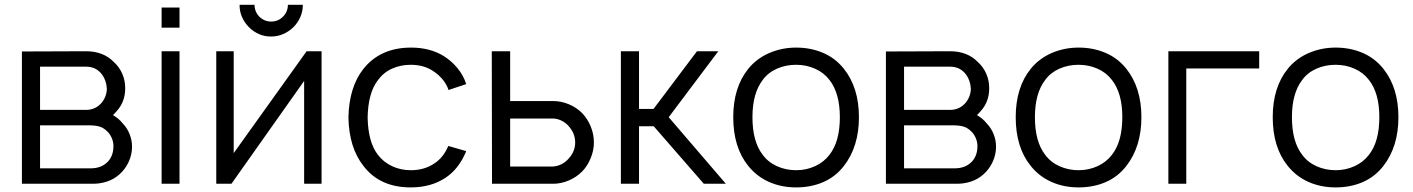

<svg xmlns="http://www.w3.org/2000/svg" viewBox="-20 -780 5998 815"><path d="M345 -562.5Q419 -562.5 463.5 -516.5Q486.5 -495.5 499 -467Q511.5 -438.5 511.5 -405Q511.5 -351 479 -312.5Q470.5 -302 459.5 -291.5Q485.5 -276 501 -256Q520 -236.5 530.2 -210.5Q540.5 -184.5 540.5 -157.5Q540.5 -124 526 -92.5Q511.5 -61 485.5 -38.5Q462.5 -18.5 433.8 -9.2Q405 0 376 0H73V-561.5ZM150 -313.5H345Q386 -313.5 412.5 -345Q433.5 -372 433.5 -405Q431 -440 412.5 -464.5Q399 -481.5 382.8 -489.2Q366.5 -497 345 -497H150ZM150 -65.5H365.5Q409.5 -65.5 436.5 -92.5Q461.5 -117.5 461.5 -160.5Q461.5 -177 454.8 -193.2Q448 -209.5 436.5 -221Q419 -238.5 401.5 -243Q385 -248 355 -248H150Z M742 -748V-662.5H666V-748ZM742 -562.5V0H666V-562.5Z M1265.5 -759.5Q1265.5 -732 1254.8 -707.5Q1244 -683 1225.5 -664.8Q1207 -646.5 1182.8 -635.8Q1158.5 -625 1131 -625Q1104 -624.5 1079.5 -635.2Q1055 -646 1036.5 -664.8Q1018 -683.5 1007.2 -708Q996.5 -732.5 997 -759.5H1060.5Q1060.5 -730.5 1081 -709Q1102.5 -688.5 1131 -688.5Q1160.5 -688.5 1181 -709Q1202 -730 1202 -759.5ZM1345 0H1271V-436.5L962.5 0H898V-562.5H972V-130L1281.5 -562.5H1345Z M1884 -398Q1876 -422 1858.8 -442.8Q1841.5 -463.5 1820.5 -477Q1780.5 -505 1723.5 -505Q1681 -505 1644.5 -488.8Q1608 -472.5 1584 -439.5Q1542.5 -386 1540.5 -281Q1542.5 -176.5 1584 -123Q1608 -91.5 1644.5 -74.5Q1681 -57.5 1723.5 -57.5Q1781 -57.5 1822.5 -85.5Q1861 -109.5 1883 -160.5L1959 -138.5Q1928 -62.5 1870.5 -25Q1809 15.5 1723.5 15.5Q1592 15.5 1522.5 -76Q1461.5 -153.5 1459 -281Q1461.5 -410 1522.5 -487.5Q1594.5 -578 1725 -578Q1805.5 -578 1864.5 -541.5Q1897.5 -520.5 1922.5 -490Q1947.5 -459.5 1959 -423Z M2145.5 -562.5V-351H2329Q2362 -351 2394.5 -337.5Q2427 -324 2451 -300Q2475 -274.5 2488 -242Q2501 -209.5 2501 -175Q2501 -141.5 2487.2 -108.2Q2473.5 -75 2451 -52Q2439 -40 2424.5 -30.2Q2410 -20.5 2394 -13.8Q2378 -7 2361.5 -3.5Q2345 0 2329 0H2068.5L2067.5 -562.5ZM2145.5 -73H2325.5Q2366 -75.5 2393.5 -106.5Q2421.5 -137 2421.5 -175Q2421.5 -214 2393.5 -245Q2381 -259.5 2362.8 -268.2Q2344.5 -277 2325.5 -277H2145.5Z M2692.5 0H2615.5V-562.5H2692.5V-317.5H2754L2938.5 -562.5H3029L2818.5 -282.5L3061 0H2967.5L2755 -244H2692.5Z M3156 -76Q3092.5 -154.5 3092.5 -282.5Q3092.5 -409 3156 -487.5Q3173 -509 3195.5 -526Q3218 -543 3244.2 -554.5Q3270.5 -566 3299.5 -572Q3328.5 -578 3359.5 -578Q3421.5 -578 3474 -555.5Q3526.5 -533 3562.5 -487.5Q3626 -407.5 3626 -282.5Q3626 -158 3562.5 -76Q3526.5 -29.5 3474.5 -7Q3422.5 15.5 3359.5 15.5Q3296.5 15.5 3244.2 -7.8Q3192 -31 3156 -76ZM3501 -440.5Q3477 -472 3439.5 -488.5Q3402 -505 3359.5 -505Q3315.5 -505 3278 -488.5Q3240.5 -472 3217.5 -440.5Q3174 -384 3174 -282.5Q3174 -179 3217.5 -123Q3240.5 -91.5 3278.2 -74.5Q3316 -57.5 3359.5 -57.5Q3402 -57.5 3439.5 -74.5Q3477 -91.5 3501 -123Q3545 -179 3545 -282.5Q3545 -384.5 3501 -440.5Z M4012.5 -562.5Q4086.5 -562.5 4131 -516.5Q4154 -495.5 4166.5 -467Q4179 -438.5 4179 -405Q4179 -351 4146.5 -312.5Q4138 -302 4127 -291.5Q4153 -276 4168.5 -256Q4187.5 -236.5 4197.8 -210.5Q4208 -184.5 4208 -157.5Q4208 -124 4193.5 -92.5Q4179 -61 4153 -38.5Q4130 -18.5 4101.2 -9.2Q4072.5 0 4043.5 0H3740.5V-561.5ZM3817.5 -313.5H4012.5Q4053.5 -313.5 4080 -345Q4101 -372 4101 -405Q4098.5 -440 4080 -464.5Q4066.5 -481.5 4050.2 -489.2Q4034 -497 4012.5 -497H3817.5ZM3817.5 -65.5H4033Q4077 -65.5 4104 -92.5Q4129 -117.5 4129 -160.5Q4129 -177 4122.2 -193.2Q4115.5 -209.5 4104 -221Q4086.5 -238.5 4069 -243Q4052.5 -248 4022.5 -248H3817.5Z M4355 -76Q4291.5 -154.5 4291.5 -282.5Q4291.5 -409 4355 -487.5Q4372 -509 4394.5 -526Q4417 -543 4443.2 -554.5Q4469.5 -566 4498.5 -572Q4527.5 -578 4558.5 -578Q4620.5 -578 4673 -555.5Q4725.5 -533 4761.5 -487.5Q4825 -407.5 4825 -282.5Q4825 -158 4761.5 -76Q4725.5 -29.5 4673.5 -7Q4621.5 15.5 4558.5 15.5Q4495.5 15.5 4443.2 -7.8Q4391 -31 4355 -76ZM4700 -440.5Q4676 -472 4638.5 -488.5Q4601 -505 4558.5 -505Q4514.5 -505 4477 -488.5Q4439.5 -472 4416.5 -440.5Q4373 -384 4373 -282.5Q4373 -179 4416.5 -123Q4439.5 -91.5 4477.2 -74.5Q4515 -57.5 4558.5 -57.5Q4601 -57.5 4638.5 -74.5Q4676 -91.5 4700 -123Q4744 -179 4744 -282.5Q4744 -384.5 4700 -440.5Z M5325 -489.5H5015.5V0H4939.5V-562.5H5325Z M5446 -76Q5382.5 -154.5 5382.5 -282.5Q5382.5 -409 5446 -487.5Q5463 -509 5485.5 -526Q5508 -543 5534.2 -554.5Q5560.5 -566 5589.5 -572Q5618.5 -578 5649.5 -578Q5711.5 -578 5764 -555.5Q5816.5 -533 5852.5 -487.5Q5916 -407.5 5916 -282.5Q5916 -158 5852.5 -76Q5816.5 -29.5 5764.5 -7Q5712.5 15.5 5649.5 15.5Q5586.5 15.5 5534.2 -7.8Q5482 -31 5446 -76ZM5791 -440.5Q5767 -472 5729.5 -488.5Q5692 -505 5649.5 -505Q5605.5 -505 5568 -488.5Q5530.5 -472 5507.5 -440.5Q5464 -384 5464 -282.5Q5464 -179 5507.5 -123Q5530.5 -91.5 5568.2 -74.5Q5606 -57.5 5649.5 -57.5Q5692 -57.5 5729.5 -74.5Q5767 -91.5 5791 -123Q5835 -179 5835 -282.5Q5835 -384.5 5791 -440.5Z"/></svg>

Font: Russisch Sans
Style: Regular
Weight: 400
Designer: Michael Sharanda (font) & Cristiano Sobral (main changes)
Foundry: Michael Sharanda
Version: Version 2.00;October 25, 2020;FontCreator 13.0.0.2681 64-bit